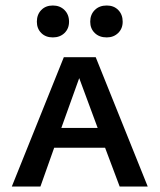

<svg xmlns="http://www.w3.org/2000/svg" viewBox="-20 -678 581 698"><path d="M114 -599Q114 -625 130 -641.5Q146 -658 172 -658Q198 -658 214.5 -641.5Q231 -625 231 -599Q231 -574 214.5 -558Q198 -542 172 -542Q146 -542 130 -558Q114 -574 114 -599ZM308 -599Q308 -625 324.5 -641.5Q341 -658 368 -658Q394 -658 410 -641.5Q426 -625 426 -599Q426 -574 409.5 -558Q393 -542 368 -542Q341 -542 324.5 -558Q308 -574 308 -599ZM362 -141H177L127 0H23L212 -470H328L517 0H415ZM335 -213 268 -394 203 -213Z"/></svg>

Font: Ysabeau SC Semibold
Style: Regular
Weight: 600
Designer: Christian Thalmann (Catharsis Fonts)
Version: Version 0.003